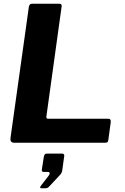

<svg xmlns="http://www.w3.org/2000/svg" viewBox="-20 -762 667 1025"><path d="M134 -725Q137 -742 150 -742H298Q313 -742 308 -720L228 -143Q225 -128 237 -128H558Q574 -128 571 -108L558 -13Q557 -5 553 -2.5Q549 0 540 0H56Q33 0 36 -25L134 -725ZM199 243Q195 243 194.5 239Q194 235 198 230L239 177Q246 168 245 162Q244 156 237 156H214Q207 156 204.5 152.5Q202 149 204 139L214 75Q217 58 229 58H311Q324 58 323 70L312 150Q310 161 303 169L248 228Q243 234 237.5 238.5Q232 243 223 243Z"/></svg>

Font: Libre Franklin Thin
Style: Bold Italic
Weight: 700
Italic angle: -8°
Version: Version 3.000